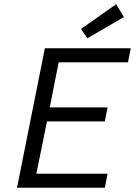

<svg xmlns="http://www.w3.org/2000/svg" viewBox="-20 -883 640 903"><path d="M60 0H473L486 -66H151L201 -312H473L486 -378H214L256 -590H582L595 -656H191L60 0ZM391 -703 563 -803 526 -863 361 -747 391 -703Z"/></svg>

Font: Source Code Variable
Style: Italic
Weight: 400
Italic angle: -11°
Monospace: yes
Designer: Paul D. Hunt, Teo Tuominen
Foundry: Adobe Systems Incorporated
Version: Version 1.005;PS 1.0;hotconv 16.6.54;makeotf.lib2.5.65590